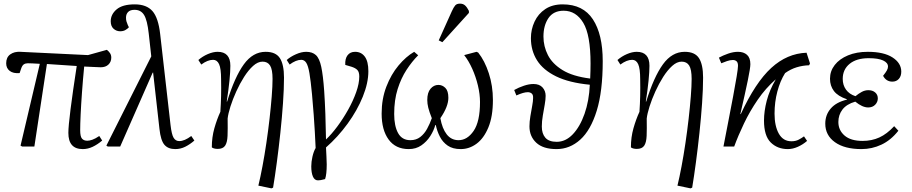

<svg xmlns="http://www.w3.org/2000/svg" viewBox="-20 -806 5018 1056"><path d="M435 14Q356 14 356 -75Q356 -111 368 -205.5Q380 -300 402 -443Q362 -446 320 -448.5Q278 -451 238 -454L169 0H102L93 -5L199 -455Q152 -458 133 -458Q120 -458 111 -452Q102 -446 96 -428L88 -404Q53 -401 33.5 -416Q14 -431 14 -458Q14 -491 36.5 -507Q59 -523 92 -521L464 -503L568 -532Q579 -523 585.5 -513Q592 -503 592 -489Q592 -466 576.5 -451Q561 -436 534 -436Q522 -436 498 -437.5Q474 -439 443 -440Q436 -368 431 -299Q426 -230 423.5 -175.5Q421 -121 421 -90Q421 -55 431 -43.5Q441 -32 460 -32Q472 -32 488 -37.5Q504 -43 526 -58L542 -33Q516 -11 489.5 1.5Q463 14 435 14Z M944 14Q905 14 884.5 -9.5Q864 -33 857 -97L822 -408L819 -405L641 0H573L565 -5L812 -496L798 -622Q790 -695 772.5 -723.5Q755 -752 720 -752Q696 -752 684.5 -740Q673 -728 673 -709Q673 -697 675.5 -688.5Q678 -680 683 -668L689 -656Q682 -648 670 -641Q658 -634 641 -634Q620 -634 604.5 -648Q589 -662 589 -689Q589 -727 621.5 -754.5Q654 -782 721 -782Q786 -782 818.5 -745Q851 -708 861 -618L918 -118Q924 -66 935 -48Q946 -30 966 -30Q995 -30 1032 -58L1049 -33Q1025 -12 999 1Q973 14 944 14Z M1473 230 1401 215Q1412 170 1423.5 109Q1435 48 1445 -19.5Q1455 -87 1462.5 -153Q1470 -219 1474.5 -276Q1479 -333 1479 -372Q1479 -424 1465.5 -445.5Q1452 -467 1424 -467Q1398 -467 1372 -443.5Q1346 -420 1322.5 -383Q1299 -346 1279.5 -303Q1260 -260 1247.5 -220.5Q1235 -181 1232 -154Q1233 -96 1231.5 -59Q1230 -22 1218 -4.5Q1206 13 1177 13Q1167 13 1157.5 10.5Q1148 8 1145 4Q1145 -51 1159 -100.5Q1173 -150 1192 -191Q1195 -234 1196 -277.5Q1197 -321 1196 -370Q1196 -429 1185 -453Q1174 -477 1152 -477Q1122 -477 1087 -451L1071 -476Q1094 -496 1123 -508.5Q1152 -521 1177 -521Q1247 -521 1247 -444Q1247 -413 1242 -362Q1237 -311 1227 -248L1229 -247Q1271 -383 1321 -452Q1371 -521 1441 -521Q1497 -521 1519.5 -486Q1542 -451 1542 -379Q1542 -318 1536.5 -239Q1531 -160 1522 -75.5Q1513 9 1502.5 87.5Q1492 166 1482 226Z M1729 186Q1710 186 1701 165Q1692 144 1692 109Q1692 84 1698.5 55.5Q1705 27 1716 8Q1714 -39 1711.5 -81.5Q1709 -124 1705.5 -173.5Q1702 -223 1696 -288Q1689 -362 1682 -403Q1675 -444 1664.5 -460.5Q1654 -477 1637 -477Q1608 -477 1573 -451L1557 -476Q1577 -494 1607.5 -507.5Q1638 -521 1664 -521Q1698 -521 1717.5 -503Q1737 -485 1747 -438Q1757 -391 1763 -306Q1767 -247 1769.5 -179Q1772 -111 1773 -39Q1803 -67 1835 -110Q1867 -153 1894.5 -202Q1922 -251 1939 -299Q1956 -347 1956 -385Q1956 -410 1945.5 -421Q1935 -432 1913 -439L1879 -449Q1877 -483 1891.5 -502Q1906 -521 1933 -521Q1967 -521 1986.5 -494.5Q2006 -468 2006 -414Q2006 -350 1975.5 -274.5Q1945 -199 1892 -126Q1839 -53 1773 5Q1774 27 1775.5 55.5Q1777 84 1777 98Q1777 153 1768 179Q1754 183 1744.5 184.5Q1735 186 1729 186Z M2228 14Q2156 14 2117.5 -38.5Q2079 -91 2079 -181Q2079 -262 2105 -329.5Q2131 -397 2172 -446Q2213 -495 2258 -521L2280 -502Q2246 -468 2216 -422Q2186 -376 2167 -316Q2148 -256 2148 -179Q2148 -113 2169.5 -74Q2191 -35 2237 -35Q2269 -35 2291.5 -52.5Q2314 -70 2329 -97.5Q2344 -125 2355 -156Q2341 -191 2335.5 -213.5Q2330 -236 2330 -256Q2330 -297 2348 -318Q2366 -339 2391 -339Q2413 -339 2429.5 -322.5Q2446 -306 2446 -268Q2446 -220 2402 -156Q2412 -99 2437 -67Q2462 -35 2502 -35Q2550 -35 2585 -86Q2620 -137 2620 -245Q2620 -288 2608.5 -336Q2597 -384 2577.5 -427.5Q2558 -471 2533 -503L2601 -521L2610 -517Q2646 -472 2668.5 -403Q2691 -334 2691 -256Q2691 -165 2666 -105Q2641 -45 2601 -15.5Q2561 14 2514 14Q2470 14 2442.5 -5Q2415 -24 2399.5 -54Q2384 -84 2377 -118H2374Q2366 -88 2346.5 -57.5Q2327 -27 2297.5 -6.5Q2268 14 2228 14ZM2413 -574 2393 -584 2465 -744Q2475 -766 2483.5 -776Q2492 -786 2510 -786Q2527 -786 2538 -776Q2549 -766 2559 -746V-735Z M3041 14Q2967 14 2929.5 -21Q2892 -56 2892 -111Q2892 -136 2897 -166.5Q2902 -197 2907 -223.5Q2912 -250 2912 -266Q2913 -285 2904 -292Q2895 -299 2883 -299Q2871 -299 2855.5 -294.5Q2840 -290 2820 -281L2808 -311Q2833 -325 2861.5 -334.5Q2890 -344 2914 -344Q2947 -344 2964 -325Q2981 -306 2981 -279Q2981 -259 2976 -230.5Q2971 -202 2965.5 -170.5Q2960 -139 2960 -110Q2960 -71 2979.5 -48.5Q2999 -26 3042 -26Q3091 -26 3130.5 -67.5Q3170 -109 3195 -180Q3220 -251 3224 -340Q3110 -351 3038.5 -386Q2967 -421 2933.5 -474.5Q2900 -528 2900 -596Q2900 -644 2920 -687Q2940 -730 2979 -756Q3018 -782 3075 -782Q3187 -782 3241 -699.5Q3295 -617 3295 -470Q3295 -304 3262 -197Q3229 -90 3171.5 -38Q3114 14 3041 14ZM3226 -374Q3227 -396 3227.5 -417Q3228 -438 3228 -457Q3228 -614 3188 -680.5Q3148 -747 3080 -747Q3024 -747 2996.5 -706.5Q2969 -666 2969 -605Q2969 -551 2993.5 -503Q3018 -455 3074 -420.5Q3130 -386 3226 -374Z M3778 230 3706 215Q3717 170 3728.5 109Q3740 48 3750 -19.5Q3760 -87 3767.5 -153Q3775 -219 3779.5 -276Q3784 -333 3784 -372Q3784 -424 3770.5 -445.5Q3757 -467 3729 -467Q3703 -467 3677 -443.5Q3651 -420 3627.5 -383Q3604 -346 3584.5 -303Q3565 -260 3552.5 -220.5Q3540 -181 3537 -154Q3538 -96 3536.5 -59Q3535 -22 3523 -4.5Q3511 13 3482 13Q3472 13 3462.5 10.5Q3453 8 3450 4Q3450 -51 3464 -100.5Q3478 -150 3497 -191Q3500 -234 3501 -277.5Q3502 -321 3501 -370Q3501 -429 3490 -453Q3479 -477 3457 -477Q3427 -477 3392 -451L3376 -476Q3399 -496 3428 -508.5Q3457 -521 3482 -521Q3552 -521 3552 -444Q3552 -413 3547 -362Q3542 -311 3532 -248L3534 -247Q3576 -383 3626 -452Q3676 -521 3746 -521Q3802 -521 3824.5 -486Q3847 -451 3847 -379Q3847 -318 3841.5 -239Q3836 -160 3827 -75.5Q3818 9 3807.5 87.5Q3797 166 3787 226Z M4313 14Q4256 14 4219 -22.5Q4182 -59 4182 -143Q4182 -194 4197 -252Q4212 -310 4247 -370Q4191 -321 4147.5 -257.5Q4104 -194 4072 -127Q4040 -60 4018 0H3959Q3972 -68 3986 -139.5Q4000 -211 4012 -275Q4024 -339 4031.5 -384.5Q4039 -430 4039 -444Q4039 -462 4031 -469Q4023 -476 4011 -476Q3996 -476 3978.5 -470Q3961 -464 3947 -458L3934 -489Q3956 -501 3984.5 -511Q4013 -521 4039 -521Q4070 -521 4088.5 -504.5Q4107 -488 4107 -453Q4107 -432 4093 -364Q4079 -296 4052 -179L4054 -178Q4135 -353 4222 -432.5Q4309 -512 4416 -516L4435 -457L4430 -447Q4395 -446 4362 -436Q4329 -426 4298 -404Q4271 -361 4255.5 -303Q4240 -245 4240 -181Q4240 -113 4263.5 -71Q4287 -29 4333 -29Q4356 -29 4373 -38Q4390 -47 4402 -56L4419 -31Q4396 -11 4368 1.5Q4340 14 4313 14Z M4718 14Q4625 14 4572 -24Q4519 -62 4519 -126Q4519 -174 4549 -209Q4579 -244 4638 -258V-260Q4588 -277 4566.5 -305.5Q4545 -334 4545 -373Q4545 -415 4571 -448.5Q4597 -482 4644 -501.5Q4691 -521 4753 -521Q4841 -521 4889 -490Q4937 -459 4937 -412Q4937 -387 4923.5 -372Q4910 -357 4888 -357Q4854 -357 4837 -389Q4852 -408 4858 -419Q4864 -430 4864 -440Q4864 -461 4837 -473.5Q4810 -486 4758 -486Q4691 -486 4653 -455Q4615 -424 4615 -372Q4615 -338 4633 -313Q4651 -288 4685 -277Q4702 -291 4719.5 -300.5Q4737 -310 4756 -310Q4779 -310 4793.5 -297.5Q4808 -285 4808 -265Q4808 -245 4793.5 -230Q4779 -215 4755 -215Q4723 -215 4684 -247Q4636 -233 4613.5 -203.5Q4591 -174 4591 -135Q4591 -90 4625 -60.5Q4659 -31 4724 -31Q4775 -31 4816.5 -50Q4858 -69 4898 -112L4921 -87Q4880 -35 4828 -10.5Q4776 14 4718 14Z"/></svg>

Font: Literata 36pt Light
Style: Italic
Weight: 300
Italic angle: -2°
Designer: Latin by Veronika Burian and Jose Scaglione. Greek by Irene Vlachou. Cyrillic by Vera Evstafieva
Foundry: TypeTogether
Version: Version 3.002